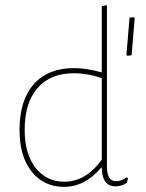

<svg xmlns="http://www.w3.org/2000/svg" viewBox="-20 -722 567 747"><path d="M396 -702V-75Q396 -17 431 -17Q454 -17 472 -32L478 -29L474 -11Q454 3 430 3Q377 3 376 -69H373Q310 5 229 5Q151 5 103.5 -54Q56 -113 56 -217Q56 -332 111.5 -394.5Q167 -457 268 -457Q319 -457 376 -440V-698ZM501 -655 504 -651 492 -507 475 -505 472 -509 484 -653ZM268 -437Q176 -437 126 -379.5Q76 -322 76 -217Q76 -123 118.5 -69Q161 -15 230 -15Q314 -15 376 -101V-418Q321 -437 268 -437Z"/></svg>

Font: Alegreya Sans Thin
Style: Regular
Weight: 100
Designer: Juan Pablo del Peral
Foundry: Huerta Tipografica
Version: Version 2.007